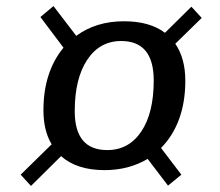

<svg xmlns="http://www.w3.org/2000/svg" viewBox="-20 -630 725 632"><path d="M181 -116 82 -18 48 -55 150 -155Q123 -200 123 -267Q123 -393 189 -473L113 -574L156 -610L231 -512Q296 -560 388 -560Q473 -560 523 -522L610 -608L644 -571L557 -486Q590 -438 590 -364Q590 -294 569.5 -238Q549 -182 510 -143L577 -55L533 -19L466 -107Q404 -70 324 -70Q233 -70 181 -116ZM486 -365Q486 -495 379 -495Q308 -495 267 -433Q226 -371 226 -264Q226 -136 333 -136Q404 -136 445 -197Q486 -258 486 -365Z"/></svg>

Font: Andada Pro SemiBold
Style: Italic
Weight: 600
Italic angle: -6.99998°
Designer: Carolina Giovagnoli
Foundry: Huerta Tipografica
Version: Version 3.005